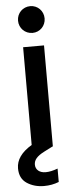

<svg xmlns="http://www.w3.org/2000/svg" viewBox="-74 -802 402 1043"><g transform="rotate(-5 127.0 -280.0)"><path d="M30 184C56 201 87 210 123 210C152 210 179 205 204 195V122C180 131 158 136 138 136C105 136 83 118 83 90C83 65 99 45 140 24L187 0H189V-551H75V-18C18 16 -10 56 -10 102C-10 139 3 166 30 184ZM60 -697C60 -656 92 -624 133 -624C173 -624 205 -656 205 -697C205 -738 173 -770 133 -770C92 -770 60 -738 60 -697Z"/></g></svg>

Font: Poppins Medium
Style: Regular
Weight: 500
Designer: Ninad Kale (Devanagari), Jonny Pinhorn (Latin)
Foundry: Indian Type Foundry
Version: 4.004